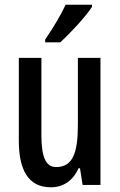

<svg xmlns="http://www.w3.org/2000/svg" viewBox="-20 -786 509 816"><path d="M371 -757V-766H259C238 -721 208 -671 172 -618V-606H236C278 -644 345 -716 371 -757ZM407 -540H311V-256C311 -135 289 -76 218 -76C175 -76 156 -119 156 -210V-540H60V-188C60 -66 99 10 196 10C249 10 290 -18 314 -71H320L331 0H407Z"/></svg>

Font: Noto Sans Khmer ExtraCondensed Medium
Style: Regular
Weight: 500
Width: 2
Designer: Danh Hong and the Monotype Design Team
Foundry: Monotype Imaging Inc.
Version: Version 2.004